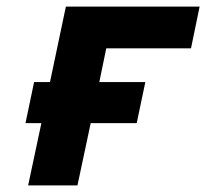

<svg xmlns="http://www.w3.org/2000/svg" viewBox="-20 -560 640 580"><path d="M65 0 105 -188H57L83 -312H131L179 -540H583L557 -414H301L280 -312H419L393 -188H254L214 0Z"/></svg>

Font: Geist Mono Black
Style: Italic
Weight: 900
Italic angle: -12°
Monospace: yes
Designer: Basement.studio, Andrés Briganti, Mateo Zaragoza
Foundry: Basement.studio, Vercel, Andrés Briganti, Guido Ferreyra, Mateo Zaragoza
Version: Version 1.500; ttfautohint (v1.8.4.7-5d5b)